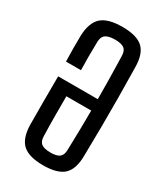

<svg xmlns="http://www.w3.org/2000/svg" viewBox="-201 -888 840 978"><g transform="rotate(30 219.0 -399.5)"><path d="M222 7Q138 7 101 -26.5Q64 -60 62 -138Q61 -212 61.5 -279.5Q62 -347 62 -424H295Q295 -482 294 -542Q293 -602 291 -673Q291 -705 275 -718Q259 -731 221 -731Q182 -731 164.5 -718Q147 -705 147 -673Q146 -634 146 -591Q146 -548 147 -509H59Q58 -551 57.5 -584.5Q57 -618 58 -661Q61 -739 98.5 -772.5Q136 -806 221 -806Q305 -806 341.5 -772.5Q378 -739 379 -661Q381 -565 381.5 -482Q382 -399 381.5 -316Q381 -233 379 -137Q378 -60 341.5 -26.5Q305 7 222 7ZM222 -68Q259 -68 275 -81Q291 -94 291 -125Q293 -190 294 -247Q295 -304 295 -357H149Q149 -296 149 -244.5Q149 -193 151 -125Q151 -94 167.5 -81Q184 -68 222 -68Z"/></g></svg>

Font: Big Shoulders Text Medium
Style: Regular
Weight: 500
Designer: Patric King
Foundry: XO Type Co
Version: Version 1.000; ttfautohint (v1.8.2)